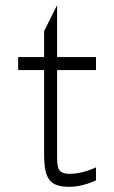

<svg xmlns="http://www.w3.org/2000/svg" viewBox="-20 -720 440 740"><path d="M250 0C300 0 350 -25 350 -25V-75C350 -75 300 -50 250 -50C200 -50 200 -75 200 -125V-450H350V-500H200V-700L150 -600V-500H50V-450H150V-125C150 -25 175 0 250 0Z"/></svg>

Font: LS-VG5000 Light
Style: Regular
Weight: 400
Designer: Justin Bihan, 2021
Foundry: Justin Bihan, 2021
Version: Version 1.000;Glyphs 3.1.2 (3151)